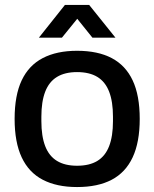

<svg xmlns="http://www.w3.org/2000/svg" viewBox="-20 -743 623 775"><path d="M291 12Q209 12 152.5 -17.5Q96 -47 67.5 -108Q39 -169 39 -263Q39 -358 67.5 -418.5Q96 -479 152.5 -508.5Q209 -538 291 -538Q375 -538 431 -508.5Q487 -479 515.5 -418.5Q544 -358 544 -263Q544 -169 515.5 -108Q487 -47 431 -17.5Q375 12 291 12ZM291 -74Q341 -74 373 -93.5Q405 -113 420.5 -153Q436 -193 436 -254V-272Q436 -333 420.5 -373Q405 -413 373 -432.5Q341 -452 291 -452Q242 -452 210 -432.5Q178 -413 162.5 -373Q147 -333 147 -272V-254Q147 -193 162.5 -153Q178 -113 210 -93.5Q242 -74 291 -74ZM137 -591 242 -723H340L446 -591H353L267 -698L316 -697L230 -591Z"/></svg>

Font: Archivo SemiBold Medium
Style: Regular
Weight: 500
Version: Version 2.001